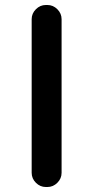

<svg xmlns="http://www.w3.org/2000/svg" viewBox="-20 -750 374 770"><path d="M164 0Q141 0 124 -17Q107 -34 107 -57V-673Q107 -696 124 -713Q141 -730 164 -730H170Q193 -730 210 -713Q227 -696 227 -673V-57Q227 -34 210 -17Q193 0 170 0Z"/></svg>

Font: Rounded Mplus 1c Medium
Style: Regular
Weight: 500
Version: Version 1.059.20150529